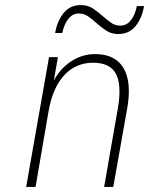

<svg xmlns="http://www.w3.org/2000/svg" viewBox="-20 -736 587 756"><path d="M83 0 173 -511H208L192 -419Q217.5 -467 261 -495Q304.5 -523 354 -523Q407 -523 439.2 -498.5Q471.5 -474 482.2 -426.5Q493 -379 481 -310L426 0H390L444 -309Q460 -401.5 436.5 -445.2Q413 -489 347 -489Q278 -489 232.5 -439.5Q187 -390 171 -297L120 0ZM446 -602Q418 -602 397.8 -615.8Q377.5 -629.5 360 -645Q344 -659.5 327.5 -671.2Q311 -683 290 -683Q267 -683 250.2 -663.2Q233.5 -643.5 225 -606H197Q205.5 -654 230.8 -685Q256 -716 298 -716Q326 -716 346.8 -702Q367.5 -688 384.5 -672.5Q400.5 -658.5 416.8 -646.8Q433 -635 454 -635Q477.5 -635 494.2 -654.8Q511 -674.5 519 -712H547Q539 -664 513.5 -633Q488 -602 446 -602Z"/></svg>

Font: Overpass Thin
Style: Italic
Weight: 250
Italic angle: -10°
Designer: Delve Withrington, Dave Bailey, Thomas Jockin
Foundry: Delve Fonts LLC
Version: Version 4.000